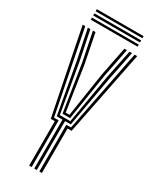

<svg xmlns="http://www.w3.org/2000/svg" viewBox="-229 -971 838 1032"><g transform="rotate(30 189.5 -455.0)"><path d="M181.5 0V-303.8H145.8L88.8 -620.8L52.2 -800H68L104.5 -620.8L156.8 -317.5H222L274.2 -620.8L310.8 -800H326.5L290 -620.8L233 -303.8H197.2V0ZM149.8 0V-276H124.8L20.2 -800H36.2L136.8 -290H165.5V0ZM213 0V-290H242L342.5 -800H358.5L254 -276H229V0ZM165.8 -331.2 120 -620.8 83.8 -800H99.8L135.5 -620.8L177.5 -345H201L243.5 -620.8L279 -800H294.8L259 -620.8L213 -331.2ZM44.5 -897.2V-910.2H334.8V-897.2ZM44.5 -871V-884.2H334.8V-871ZM44.5 -845V-858H334.8V-845Z"/></g></svg>

Font: Big Shoulders Inline Text
Style: Regular
Weight: 400
Designer: Patric King
Foundry: XO Type Co
Version: Version 1.000